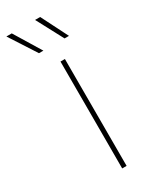

<svg xmlns="http://www.w3.org/2000/svg" viewBox="-257 -800 664 844"><g transform="rotate(-30 75.5 -378.5)"><path d="M93.3 0V-542.5H115.7V0ZM159.7 -621.6 87.9 -756.8H113.8L182.1 -621.6ZM29.8 -621.6 -57.6 -756.8H-30.3L52.2 -621.6Z"/></g></svg>

Font: Inter 16pt Thin
Style: Regular
Weight: 250
Version: Version 4.001;git-66647c0bb